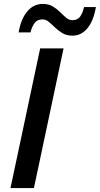

<svg xmlns="http://www.w3.org/2000/svg" viewBox="-20 -960 510 980"><path d="M33.5 0Q46 -58.5 57.5 -113Q69 -167.5 83.5 -235L134 -473Q148.5 -542 160.5 -597.8Q172.5 -653.5 185 -713H304.5Q292 -654 280 -597.8Q268 -541.5 253.5 -473L203 -235Q189 -167.5 177.2 -113Q165.5 -58.5 153 0ZM350 -778Q320 -778 298.8 -790.8Q277.5 -803.5 260.8 -819.8Q244 -836 229 -848.5Q214 -861 197 -861Q170.5 -861 156.8 -842.8Q143 -824.5 135.5 -794.5H75Q87.5 -865 119.8 -902.5Q152 -940 198.5 -940Q228 -940 249 -927.5Q270 -915 286.2 -898.8Q302.5 -882.5 317.2 -869.8Q332 -857 349.5 -857Q376 -857 389 -875.2Q402 -893.5 409 -924H469.5Q457.5 -853.5 426.2 -815.8Q395 -778 350 -778Z"/></svg>

Font: Commissioner Medium
Style: Italic
Weight: 500
Italic angle: -12°
Designer: Kostas Bartsokas
Foundry: Kostas Bartsokas
Version: Version 1.000; ttfautohint (v1.8.3)